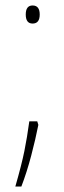

<svg xmlns="http://www.w3.org/2000/svg" viewBox="-20 -552 233 701"><path d="M99 -466Q125 -466 125 -499Q125 -532 99 -532Q74 -532 74 -499Q74 -466 99 -466ZM87 -109Q79 -50 69 -0.5Q59 49 36 129H58Q78 77 94 16Q110 -45 120 -96L116 -109Z"/></svg>

Font: Noto Sans Display SemiCondensed Thin
Style: Regular
Weight: 250
Width: 4
Designer: Monotype Design team
Foundry: Monotype Imaging Inc.
Version: 1.000